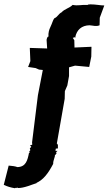

<svg xmlns="http://www.w3.org/2000/svg" viewBox="-72 -780 573 1018"><path d="M402 -646C421 -645 438 -638 456 -646L457 -686L481 -751C460 -751 437 -757 405 -757C402 -756 399 -756 395 -756C394 -766 397 -755 393 -754C361 -756 343 -748 313 -754C297 -737 269 -732 255 -715C237 -706 234 -690 216 -683C208 -673 206 -659 194 -634C189 -624 183 -605 185 -586C178 -587 175 -570 175 -569L178 -523L86 -526L89 -456L77 -425L117 -419L135 -411L155 -409L129 -275L98 -25L99 -13L87 -9L94 -2L86 7L89 16L83 24C90 33 80 31 82 29C74 71 65 105 20 106C11 102 -9 99 -26 98L-52 200C-33 209 -17 214 7 218C15 212 18 219 14 217C19 217 24 209 21 217C56 218 98 198 122 191C120 189 129 185 121 190C159 172 183 140 210 89C209 70 221 52 219 43C220 44 228 33 228 33C226 31 222 29 233 20H222L224 8L235 7V-12L230 -19L229 -17L271 -256L272 -297L285 -327L294 -377V-423L326 -432L401 -425L412 -480L413 -532L323 -528L322 -567L314 -579C324 -584 328 -583 330 -578C326 -580 330 -592 327 -583C335 -622 361 -645 402 -646Z"/></svg>

Font: Asimov Print
Style: DIt
Weight: 250
Width: 0
Designer: Google
Version: Version 2.000980: 2014